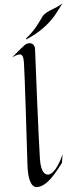

<svg xmlns="http://www.w3.org/2000/svg" viewBox="-71 -1179 522 1227"><g transform="rotate(-5 189.5 -565.5)"><path d="M296 -183C283 -151 238 -61 193 -61C168 -61 148 -90 149 -163C151 -269 176 -813 179 -862C182 -894 164 -908 144 -908C133 -908 121 -904 112 -896C112 -896 86 -877 29 -827C50 -837 65 -842 76 -842C98 -842 101 -821 101 -786C101 -735 70 -197 66 -126C63 -55 73 8 112 12C181 17 248 -78 287 -128ZM379 -1143C331 -1111 280 -1107 249 -1076C208 -1021 194 -994 128 -940C127 -939 128 -934 128 -934C128 -934 234 -971 315 -1061C333 -1081 379 -1143 379 -1143Z"/></g></svg>

Font: Quintessential
Style: Regular
Weight: 400
Designer: Astigmatic (AOETI)
Foundry: Astigmatic (AOETI)
Version: Version 1.000